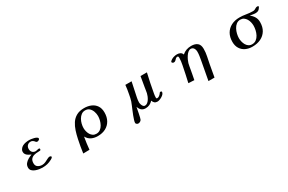

<svg xmlns="http://www.w3.org/2000/svg" viewBox="136 -1762 4729 3150"><g transform="rotate(-30 2500.0 -187.0)"><path d="M688 -84Q688 -71 675.5 -62Q663 -53 652 -47Q609 -23 565 -12.5Q521 -2 471 -2Q444 -2 409 -7.5Q374 -13 340.5 -26Q307 -39 285 -62Q263 -85 263 -120Q263 -164 287.5 -194.5Q312 -225 348.5 -245.5Q385 -266 420 -279Q397 -289 372.5 -303Q348 -317 332 -338Q316 -359 316 -388Q316 -401 320 -413Q324 -425 331 -435Q350 -464 379 -478.5Q408 -493 441 -498.5Q474 -504 505 -504Q517 -504 541.5 -501Q566 -498 592.5 -491Q619 -484 638 -473Q657 -462 657 -446Q657 -434 640.5 -424Q624 -414 613 -414Q600 -414 590 -421Q586 -423 583.5 -427Q581 -431 578 -435Q566 -449 550 -459.5Q534 -470 514 -470Q474 -470 449.5 -445Q425 -420 425 -380Q425 -341 447.5 -316.5Q470 -292 510 -292Q521 -292 539 -297.5Q557 -303 575 -303Q588 -303 588 -289Q588 -266 572.5 -264Q557 -262 540 -262Q497 -262 459.5 -252Q422 -242 399 -215Q376 -188 376 -137Q376 -88 410.5 -65.5Q445 -43 489 -43Q524 -43 555.5 -58Q587 -73 614 -87.5Q641 -102 660 -102Q667 -102 677.5 -97Q688 -92 688 -84Z M1682 -281Q1682 -323 1667.5 -366Q1653 -409 1622.5 -438Q1592 -467 1543 -467Q1501 -467 1469.5 -443.5Q1438 -420 1417 -383Q1396 -346 1386 -305Q1376 -264 1376 -228Q1376 -197 1384 -164.5Q1392 -132 1408.5 -104Q1425 -76 1451.5 -58.5Q1478 -41 1514 -41Q1558 -41 1589.5 -64.5Q1621 -88 1641.5 -125Q1662 -162 1672 -203.5Q1682 -245 1682 -281ZM1803 -279Q1803 -192 1767.5 -128.5Q1732 -65 1667.5 -30.5Q1603 4 1516 4Q1452 4 1400 -20Q1348 -44 1315 -102H1314Q1304 -45 1296 13Q1288 71 1283 129L1164 131Q1172 69 1183 6.5Q1194 -56 1207 -117Q1222 -190 1244.5 -259.5Q1267 -329 1303.5 -385Q1340 -441 1399 -474.5Q1458 -508 1546 -508Q1618 -508 1676.5 -483Q1735 -458 1769 -407Q1803 -356 1803 -279Z M2789 -101Q2789 -80 2774 -61.5Q2759 -43 2735.5 -28.5Q2712 -14 2688 -5.5Q2664 3 2646 3Q2613 3 2592.5 -14.5Q2572 -32 2563 -63Q2535 -32 2500.5 -15.5Q2466 1 2423 1Q2375 1 2346.5 -24.5Q2318 -50 2304 -94H2303Q2300 -80 2294 -48Q2288 -16 2280.5 21Q2273 58 2266 87Q2259 116 2254 124Q2244 139 2228 148Q2212 157 2193 157Q2180 157 2165.5 146.5Q2151 136 2151 122Q2151 103 2161 70.5Q2171 38 2186 -1.5Q2201 -41 2218 -81Q2235 -121 2249.5 -156Q2264 -191 2272 -213Q2282 -242 2288 -272Q2294 -302 2300 -332Q2308 -373 2314.5 -415Q2321 -457 2325 -499H2443Q2429 -430 2414 -361.5Q2399 -293 2385 -224Q2381 -202 2378 -180.5Q2375 -159 2375 -137Q2375 -122 2381.5 -99.5Q2388 -77 2401.5 -59.5Q2415 -42 2434 -42Q2460 -42 2481.5 -58.5Q2503 -75 2519.5 -100.5Q2536 -126 2547 -153.5Q2558 -181 2563 -203Q2568 -227 2571.5 -252Q2575 -277 2579 -301L2613 -500H2734Q2714 -410 2694.5 -320Q2675 -230 2660 -138Q2657 -121 2655 -103.5Q2653 -86 2653 -68Q2653 -58 2656.5 -53Q2660 -48 2671 -48Q2690 -48 2708.5 -61.5Q2727 -75 2738 -89Q2744 -97 2750 -105.5Q2756 -114 2768 -114Q2773 -114 2781 -110Q2789 -106 2789 -101Z M3734 -369Q3734 -301 3720 -234.5Q3706 -168 3693 -101Q3683 -44 3672.5 13.5Q3662 71 3652 129H3537Q3553 41 3569.5 -47Q3586 -135 3602 -223Q3609 -262 3615 -301Q3621 -340 3621 -380Q3621 -402 3613.5 -424Q3606 -446 3590 -460.5Q3574 -475 3549 -475Q3522 -475 3497.5 -455Q3473 -435 3453 -404.5Q3433 -374 3419 -343Q3405 -312 3399 -290Q3392 -262 3387 -232.5Q3382 -203 3377 -174Q3370 -131 3361 -87.5Q3352 -44 3344 0L3234 -6Q3251 -83 3268 -159.5Q3285 -236 3299 -312Q3305 -344 3309.5 -376Q3314 -408 3314 -440Q3314 -451 3311 -462Q3308 -473 3293 -473Q3274 -473 3260.5 -459.5Q3247 -446 3233.5 -432.5Q3220 -419 3199 -419Q3190 -419 3178 -426Q3166 -433 3166 -443Q3166 -453 3174 -461Q3201 -486 3236.5 -498Q3272 -510 3308 -510Q3340 -510 3367.5 -496.5Q3395 -483 3405 -450Q3442 -483 3485.5 -498Q3529 -513 3578 -513Q3651 -513 3692.5 -479.5Q3734 -446 3734 -369Z M4633 -289Q4633 -321 4625 -355Q4617 -389 4599.5 -418Q4582 -447 4555.5 -465Q4529 -483 4491 -483Q4447 -483 4415 -457.5Q4383 -432 4362 -392.5Q4341 -353 4331 -309.5Q4321 -266 4321 -230Q4321 -199 4329 -165Q4337 -131 4353.5 -101.5Q4370 -72 4397 -53.5Q4424 -35 4461 -35Q4507 -35 4540 -60Q4573 -85 4593.5 -124Q4614 -163 4623.5 -207Q4633 -251 4633 -289ZM4863 -518Q4863 -511 4857 -503Q4841 -475 4820 -462Q4799 -449 4766 -449Q4739 -449 4712.5 -454Q4686 -459 4660 -463Q4704 -430 4729.5 -386.5Q4755 -343 4755 -287Q4755 -194 4715.5 -129.5Q4676 -65 4607 -31.5Q4538 2 4447 2Q4375 2 4319 -25Q4263 -52 4230.5 -104Q4198 -156 4198 -230Q4198 -321 4235.5 -386Q4273 -451 4340.5 -486Q4408 -521 4497 -521Q4558 -521 4619.5 -510Q4681 -499 4745 -499Q4766 -499 4781 -507Q4796 -515 4810 -523Q4824 -531 4839 -531Q4846 -531 4854.5 -529.5Q4863 -528 4863 -518Z"/></g></svg>

Font: Kaisei Decol
Style: Bold
Weight: 700
Designer: Font-Kai, 金井和夫
Foundry: KAZUO KANAI
Version: Version 5.003